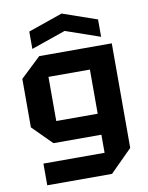

<svg xmlns="http://www.w3.org/2000/svg" viewBox="-97 -836 805 1045"><g transform="rotate(-10 305.0 -313.5)"><path d="M78 140V20H416V-80H151L45 -186V-454L157 -560H558V18L436 140ZM187 -440V-196H416V-440ZM127 -605V-701L317 -767L507 -701V-605L317 -671Z"/></g></svg>

Font: Tektur SemiBold
Style: Regular
Weight: 600
Designer: Adam Jagosz
Foundry: Adam Jagosz
Version: Version 1.005;gftools[0.9.30]